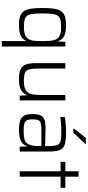

<svg xmlns="http://www.w3.org/2000/svg" viewBox="563 -1342 979 2145"><g transform="rotate(90 1052.5 -269.5)"><path d="M439 200V-69H435Q415 -26 372 -9Q329 8 262 8Q203 8 165.5 -3.5Q128 -15 107 -44Q86 -73 77.5 -124.5Q69 -176 69 -255Q69 -334 77.5 -385Q86 -436 107 -465Q128 -494 166 -506Q204 -518 263 -518Q300 -518 335 -512Q370 -506 397 -487.5Q424 -469 439 -432H444L447 -510H500V200ZM285 -47Q344 -47 378 -64Q412 -81 426 -120Q435 -145 437 -178Q439 -211 439 -255Q439 -299 437 -334Q435 -369 422 -400Q399 -463 285 -463Q235 -463 204 -456Q173 -449 157 -428Q141 -407 135.5 -365.5Q130 -324 130 -255Q130 -186 135.5 -144.5Q141 -103 157 -82Q173 -61 204 -54Q235 -47 285 -47Z M865 8Q787 8 749 -12.5Q711 -33 698 -76.5Q685 -120 685 -190V-510H746V-209Q746 -155 751.5 -123Q757 -91 771.5 -74.5Q786 -58 814 -52.5Q842 -47 887 -47Q943 -47 974.5 -61.5Q1006 -76 1020 -102.5Q1034 -129 1037.5 -165.5Q1041 -202 1041 -246V-510H1102V0H1048L1045 -78H1040Q1030 -54 1011 -34.5Q992 -15 957 -3.5Q922 8 865 8Z M1428 8Q1369 8 1330.5 -4Q1292 -16 1273 -48Q1254 -80 1254 -139Q1254 -196 1267 -228.5Q1280 -261 1313.5 -275Q1347 -289 1407 -289Q1422 -289 1457.5 -288Q1493 -287 1535 -286Q1577 -285 1612 -284V-322Q1612 -372 1605.5 -401Q1599 -430 1582 -443.5Q1565 -457 1532 -461Q1499 -465 1447 -465Q1424 -465 1394 -463.5Q1364 -462 1335 -459.5Q1306 -457 1288 -454V-505Q1323 -511 1370 -514.5Q1417 -518 1469 -518Q1534 -518 1574.5 -509Q1615 -500 1636 -478Q1657 -456 1665 -418.5Q1673 -381 1673 -325V0H1619L1616 -77H1611Q1596 -38 1565.5 -20Q1535 -2 1498.5 3Q1462 8 1428 8ZM1445 -44Q1492 -44 1532 -52.5Q1572 -61 1590 -96Q1602 -121 1607 -147.5Q1612 -174 1612 -209V-242H1423Q1379 -242 1355 -235Q1331 -228 1322 -207Q1313 -186 1313 -143Q1313 -102 1323.5 -80.5Q1334 -59 1362.5 -51.5Q1391 -44 1445 -44ZM1416 -600V-605L1520 -739H1589V-734L1462 -600Z M1893 0V-457H1788V-510H1893V-658H1954V-510H2078V-457H1954V0Z"/></g></svg>

Font: Saira Light
Style: Regular
Weight: 300
Designer: Hector Gatti with collaboration of the Omnibus-Type team
Foundry: Omnibus-Type
Version: Version 1.100; ttfautohint (v1.8.3)